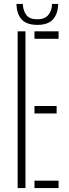

<svg xmlns="http://www.w3.org/2000/svg" viewBox="-20 -960 354 980"><path d="M70 0V-800H110V0ZM156 0V-38H279V0ZM156 -381V-419H269V-381ZM156 -762V-800H279V-762ZM171 -833Q116.5 -833 91 -860.2Q65.5 -887.5 64 -940H96.5Q97.5 -906.5 114 -884Q130.5 -861.5 171 -861.5Q207 -861.5 226 -882.8Q245 -904 245.5 -940H277Q275.5 -888.5 250.2 -860.8Q225 -833 171 -833Z"/></svg>

Font: Big Shoulders Stencil Text Thin Thin
Style: Regular
Weight: 250
Version: Version 2.001